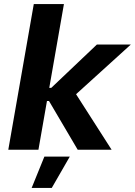

<svg xmlns="http://www.w3.org/2000/svg" viewBox="-20 -740 667 949"><path d="M21 0 147 -720H296L170 0ZM222.2 -240.8H161.2L172.6 -305.6H233.2L459 -520H626.8L336.4 -256.6L334.8 -307.4L531.6 0H364ZM199.4 34H325L235.8 189H136.4Z"/></svg>

Font: Fixel Italic Variable Display Thin
Style: Italic
Weight: 100
Italic angle: -10°
Designer: AlfaBravo + MacPaw
Foundry: Kyrylo Tkachov, Marchela Mozhyna, Serhii Makarenko, Maria Weinstein, Zakhar Kryvoshyya
Version: Version 1.210;Glyphs 3.2 (3217)